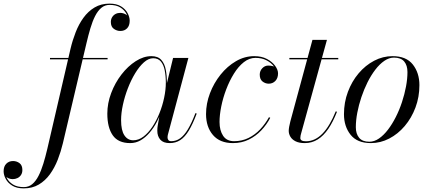

<svg xmlns="http://www.w3.org/2000/svg" viewBox="-222 -780 2371 1060"><path d="M-91 260Q-130 260 -154.2 245Q-178.5 230 -190.2 208Q-202 186 -202 165.5Q-202 138.5 -187.2 123.8Q-172.5 109 -150 109Q-130 109 -114.2 120.8Q-98.5 132.5 -98.5 158.5Q-98.5 174.5 -106 186Q-113.5 197.5 -125.8 203.2Q-138 209 -152 209Q-163.5 209 -174.5 204.5Q-185.5 200 -193.2 190.5Q-201 181 -201 165.5H-194Q-194 183.5 -183.5 204Q-173 224.5 -150 238.8Q-127 253 -90.5 253Q-64 253 -44.2 236.8Q-24.5 220.5 -9.5 191.2Q5.5 162 17.2 123.8Q29 85.5 39.5 40.5L167.5 -511.5Q178.5 -558 195.8 -602.2Q213 -646.5 238.8 -682Q264.5 -717.5 300.2 -738.8Q336 -760 383 -760Q421.5 -760 446 -745Q470.5 -730 482.2 -708Q494 -686 494 -665.5Q494 -638.5 479.8 -623.8Q465.5 -609 442.5 -609Q423 -609 406.5 -620.8Q390 -632.5 390 -658.5Q390 -673.5 397 -685Q404 -696.5 415.8 -702.8Q427.5 -709 442 -709Q450.5 -709 459.5 -706.2Q468.5 -703.5 476 -698.2Q483.5 -693 488.2 -684.8Q493 -676.5 493 -665.5H486.5Q486.5 -683 476 -703.5Q465.5 -724 442.8 -738.5Q420 -753 383 -753Q357 -753 337.5 -736.8Q318 -720.5 303.2 -691.5Q288.5 -662.5 277 -623.8Q265.5 -585 255 -540L125 11.5Q114 57.5 96.8 101.8Q79.5 146 53.8 181.8Q28 217.5 -7.8 238.8Q-43.5 260 -91 260ZM54 -452.5V-460H372V-452.5Z M497 10Q430.5 10 400.5 -33Q370.5 -76 370.5 -152.5Q370.5 -210 391.8 -266.2Q413 -322.5 448.5 -368.5Q484 -414.5 527.2 -442.2Q570.5 -470 614 -470Q650 -470 668.5 -449.2Q687 -428.5 693.2 -395Q699.5 -361.5 699.5 -324.5Q699.5 -291 693 -253.2Q686.5 -215.5 674 -178Q661.5 -140.5 643.8 -106.8Q626 -73 603.2 -46.8Q580.5 -20.5 554 -5.2Q527.5 10 497 10ZM513.5 -5.5Q543 -5.5 569.5 -25.5Q596 -45.5 618.8 -79.2Q641.5 -113 658.2 -154.8Q675 -196.5 684.2 -240.5Q693.5 -284.5 693.5 -324Q693.5 -362 687.2 -392.5Q681 -423 665.8 -440.8Q650.5 -458.5 624 -458.5Q598 -458.5 572.5 -435.8Q547 -413 524.2 -375.5Q501.5 -338 484 -292.8Q466.5 -247.5 456.5 -201.5Q446.5 -155.5 446.5 -116.5Q446.5 -60 464.8 -32.8Q483 -5.5 513.5 -5.5ZM714.5 10Q679.5 10 663 -9Q646.5 -28 646.5 -58Q646.5 -66.5 647 -73.2Q647.5 -80 648.5 -85L660.5 -154L684 -229L697.5 -312.5L733.5 -460H818L705 -37Q703 -29.5 703 -21Q703 -12.5 707.8 -6.5Q712.5 -0.5 723.5 -0.5Q750.5 -0.5 772.8 -16.5Q795 -32.5 815.5 -66.5Q836 -100.5 857 -155.5L864 -153Q842.5 -95.5 820.8 -59.5Q799 -23.5 773.5 -6.8Q748 10 714.5 10Z M1064 10Q992 10 953.8 -34.5Q915.5 -79 915.5 -150Q915.5 -208 937 -264.8Q958.5 -321.5 995.8 -368Q1033 -414.5 1080.8 -442.2Q1128.5 -470 1181.5 -470Q1223 -470 1252.2 -454.2Q1281.5 -438.5 1297.2 -416.5Q1313 -394.5 1313 -375Q1313 -348.5 1298.2 -333.2Q1283.5 -318 1261.5 -318Q1243 -318 1227.5 -330Q1212 -342 1212 -368Q1212 -388.5 1226 -403.2Q1240 -418 1259 -418Q1273.5 -418 1285.5 -414.5Q1297.5 -411 1304.8 -401.8Q1312 -392.5 1312 -375H1305Q1305 -393 1290.5 -413Q1276 -433 1249.8 -446.8Q1223.5 -460.5 1188.5 -460.5Q1154.5 -460.5 1124.2 -436.8Q1094 -413 1069.5 -373.5Q1045 -334 1027 -286.8Q1009 -239.5 999.5 -192.2Q990 -145 990 -106.5Q990 -60 1009.8 -30.2Q1029.5 -0.5 1070.5 -0.5Q1113.5 -0.5 1149.8 -18.2Q1186 -36 1214.5 -66.2Q1243 -96.5 1263 -133L1270 -129.5Q1250.5 -92 1220.5 -60.2Q1190.5 -28.5 1151.2 -9.2Q1112 10 1064 10Z M1460.5 10Q1429.5 10 1410 0.2Q1390.5 -9.5 1381.2 -25.2Q1372 -41 1372 -58Q1372 -66 1374.5 -80.5Q1377 -95 1381 -110L1503 -560H1583L1440.5 -43.5Q1439 -38.5 1437.5 -31.8Q1436 -25 1436 -18Q1436 0 1467 0Q1492.5 0 1515.2 -10.8Q1538 -21.5 1558.5 -42.5Q1579 -63.5 1597.2 -94.5Q1615.5 -125.5 1631.5 -165L1638.5 -163Q1617 -108 1590.8 -69.2Q1564.5 -30.5 1532.2 -10.2Q1500 10 1460.5 10ZM1375.5 -452.5V-460H1645.5V-452.5Z M1825.5 10Q1750 10 1713.5 -36Q1677 -82 1677 -149.5Q1677 -215 1698.8 -273Q1720.5 -331 1758 -375.2Q1795.5 -419.5 1843.8 -444.8Q1892 -470 1945 -470Q2021 -470 2057.2 -423.8Q2093.5 -377.5 2093.5 -310Q2093.5 -244.5 2071.8 -186.5Q2050 -128.5 2012.5 -84.2Q1975 -40 1926.8 -15Q1878.5 10 1825.5 10ZM1817 2.5Q1844.5 2.5 1870.5 -15.5Q1896.5 -33.5 1920 -64.2Q1943.5 -95 1963.2 -134Q1983 -173 1997.2 -216.2Q2011.5 -259.5 2019.5 -302.2Q2027.5 -345 2027.5 -382Q2027.5 -419 2009.5 -440.5Q1991.5 -462 1953 -462Q1926 -462 1899.8 -444Q1873.5 -426 1850 -395.2Q1826.5 -364.5 1807 -325.5Q1787.5 -286.5 1773 -243.2Q1758.5 -200 1750.5 -157.5Q1742.5 -115 1742.5 -77.5Q1742.5 -41 1760.8 -19.2Q1779 2.5 1817 2.5Z"/></svg>

Font: Bodoni Moda 28pt
Style: Italic
Weight: 400
Italic angle: -13°
Designer: Owen Earl
Foundry: indestructible type
Version: Version 2.004